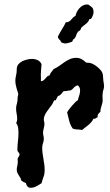

<svg xmlns="http://www.w3.org/2000/svg" viewBox="-20 -826 502 873"><path d="M453.1 -435.1Q453.1 -425.8 450 -417Q446.8 -408.2 446.8 -398.9Q445.8 -391.6 446.3 -384Q446.8 -376.5 446.8 -369.1Q446.8 -363.3 444.8 -356Q442.9 -348.6 440.7 -341.6Q438.5 -334.5 437.3 -328.4Q436 -322.3 437 -317.9Q430.2 -312.5 426.5 -307.4Q422.9 -302.2 423.8 -293Q418 -290.5 414.8 -287.8Q411.6 -285.2 404.8 -286.1Q400.9 -277.3 395 -270.5Q389.2 -263.7 382.1 -257.8Q375 -252 367.4 -246.3Q359.9 -240.7 353 -234.9Q342.3 -237.3 332 -237.3Q321.8 -237.3 311 -241.2Q299.8 -256.3 294.7 -276.6Q289.6 -296.9 285.2 -314.9Q286.6 -318.8 293 -327.4Q299.3 -335.9 307.4 -345.2Q315.4 -354.5 322.8 -361.8Q330.1 -369.1 334 -370.1Q336.4 -381.3 340.3 -392.1Q344.2 -402.8 344.2 -415Q344.2 -429.2 334 -438Q322.8 -435.5 316.4 -428Q310.1 -420.4 301.8 -415Q293.5 -415 287.1 -413.1Q280.8 -411.1 272.9 -412.1Q268.1 -411.1 265.6 -408Q263.2 -404.8 260.7 -401.4Q258.3 -397.9 254.4 -394.5Q250.5 -391.1 243.2 -389.2Q242.7 -388.2 241.5 -385.7Q240.2 -383.3 238.5 -380.4Q236.8 -377.4 235.6 -374.5Q234.4 -371.6 233.9 -370.1H227.1Q223.1 -364.7 220.9 -358.9Q218.8 -353 213.9 -347.2Q209.5 -340.8 203.6 -333.3Q197.8 -325.7 192.1 -317.4Q186.5 -309.1 182.9 -300.5Q179.2 -292 179.2 -283.2Q179.2 -277.8 180.7 -273.2Q182.1 -268.6 182.1 -264.2Q182.1 -253.4 179 -242.9Q175.8 -232.4 175.8 -222.2Q175.8 -215.3 177.5 -208.5Q179.2 -201.7 179.2 -194.8Q179.2 -184.6 175.5 -174.8Q171.9 -165 171.9 -153.8Q171.9 -141.1 173.6 -128.7Q175.3 -116.2 177.5 -103.5Q179.7 -90.8 181.4 -77.9Q183.1 -64.9 183.1 -51.8Q183.1 -35.2 178 -22Q172.9 -8.8 168.9 6.8Q159.2 13.7 145.8 20.8Q132.3 27.8 120.1 27.8Q110.4 27.8 105 22Q99.6 16.1 98.1 6.8Q85.9 2.4 76.2 -5.9Q75.7 -12.2 72.5 -17.6Q69.3 -22.9 65.7 -28.3Q62 -33.7 59.1 -39.8Q56.2 -45.9 56.2 -54.2Q56.2 -63 58.6 -72Q61 -81.1 61 -90.8Q61 -94.2 60.5 -96.9Q60.1 -99.6 60.1 -102.1Q60.1 -105.5 61.5 -107.9Q63 -110.4 64.5 -112.5Q65.9 -114.7 67.4 -117.2Q68.8 -119.6 68.8 -124Q68.8 -127 67.4 -129.2Q65.9 -131.3 64 -133.5Q62 -135.7 60.5 -138.4Q59.1 -141.1 59.1 -145Q59.1 -164.6 61.5 -183.3Q64 -202.1 64 -222.2Q64 -233.9 62.3 -245.6Q60.5 -257.3 53.2 -267.1Q56.2 -271 57.1 -275.6Q58.1 -280.3 58.1 -285.2Q58.1 -296.9 55.7 -308.8Q53.2 -320.8 53.2 -333Q53.2 -344.2 56.6 -354Q60.1 -363.8 60.1 -380.9Q60.1 -385.7 61.5 -390.1Q63 -394.5 63 -398.9Q63 -400.9 61 -406.7Q59.1 -412.6 56.4 -420.9Q53.7 -429.2 51.8 -439.2Q49.8 -449.2 49.8 -460Q49.8 -470.7 53 -482.7Q56.2 -494.6 56.2 -512.2Q56.2 -524.4 63.2 -533.2Q70.3 -542 81.1 -547.4Q91.8 -552.7 103.8 -555.4Q115.7 -558.1 126 -558.1Q139.6 -558.1 151.4 -552.5Q163.1 -546.9 168.9 -534.2Q168 -519 166.5 -503.7Q165 -488.3 166 -473.1V-457Q173.3 -457 178 -460.7Q182.6 -464.4 186.3 -469Q189.9 -473.6 194.1 -477.8Q198.2 -481.9 205.1 -482.9Q208 -491.2 213.4 -498.3Q218.8 -505.4 224.1 -512.2Q237.8 -518.1 249.5 -526.6Q261.2 -535.2 272.9 -543.2Q284.7 -551.3 297.6 -557.1Q310.5 -563 327.1 -563Q340.8 -563 351.8 -556.6Q362.8 -550.3 372.1 -541H377Q391.1 -541 403.8 -534.4Q416.5 -527.8 426.8 -518.1Q436 -509.8 440.4 -503.7Q444.8 -497.6 446.5 -491.2Q448.2 -484.9 448.5 -476.8Q448.7 -468.8 450.2 -457Q451.2 -451.2 452.1 -445.8Q453.1 -440.4 453.1 -435.1ZM405.3 -768.6Q405.3 -766.1 404.1 -761.7Q402.8 -757.3 400.9 -752.9Q398.9 -748.5 397 -744.9Q395 -741.2 393.1 -739.7Q390.6 -738.8 388.7 -739Q386.7 -739.3 385.3 -737.3Q383.8 -731 379.9 -726.3Q376 -721.7 370.8 -717.5Q365.7 -713.4 360.6 -709.7Q355.5 -706.1 351.1 -701.7Q348.6 -698.7 347.7 -695.1Q346.7 -691.4 344.2 -688.5Q341.8 -686 338.6 -684.6Q335.4 -683.1 334 -680.7Q328.6 -673.8 326.4 -665.3Q324.2 -656.7 318.4 -650.4L313 -646.5Q310.5 -644 310.5 -641.6Q310.5 -639.2 308.1 -636.7Q306.6 -635.7 302.5 -634.3Q298.3 -632.8 293.5 -631.6Q288.6 -630.4 284.4 -629.4Q280.3 -628.4 278.3 -628.4Q271.5 -628.4 264.2 -631.3Q260.7 -631.3 259.3 -633.1Q257.8 -634.8 256.6 -637.2Q255.4 -639.6 254.4 -641.6Q253.4 -643.6 251 -644.5Q248.5 -648.9 245.8 -651.6Q243.2 -654.3 243.2 -659.7Q251.5 -676.8 261.5 -692.4Q271.5 -708 279.3 -724.6Q288.1 -724.6 293.7 -728Q299.3 -731.4 303.5 -736.3Q307.6 -741.2 312 -746.1Q316.4 -751 323.2 -753.4Q324.7 -762.2 329.3 -771.5Q334 -780.8 340.8 -788.3Q347.7 -795.9 356.4 -800.8Q365.2 -805.7 375 -805.7Q380.4 -805.7 382.3 -804.7Q388.2 -800.3 392.6 -797.4Q397 -794.4 399.7 -791.3Q402.3 -788.1 403.8 -783Q405.3 -777.8 405.3 -768.6Z"/></svg>

Font: Margarine
Style: Regular
Weight: 400
Designer: Astigmatic (AOETI)
Foundry: Astigmatic (AOETI)
Version: Version 1.000